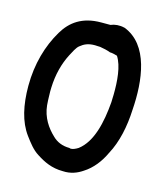

<svg xmlns="http://www.w3.org/2000/svg" viewBox="-98 -703 665 780"><g transform="rotate(15 234.5 -313.5)"><path d="M14 -297C14 -216 29 -149 65 -100C83 -76 101 -51 127 -35C158 -15 192 2 239 2C272 4 299 -7 321 -22C356 -44 383 -79 401 -118C431 -173 445 -242 448 -312C457 -437 440 -584 330 -626H329C309 -631 288 -629 272 -622H233C154 -622 107 -587 77 -536C38 -471 14 -389 14 -297ZM106 -282V-283C105 -292 106 -303 106 -314C108 -370 121 -418 142 -459C150 -474 161 -497 172 -505C188 -518 204 -526 233 -526C240 -526 245 -525 255 -525C268 -523 287 -519 299 -514C309 -514 319 -511 330 -508C354 -471 359 -409 358 -351C358 -341 357 -333 357 -320C350 -233 331 -147 277 -106C267 -100 255 -93 242 -95V-96H241C210 -96 186 -107 169 -124C139 -152 113 -190 108 -240C107 -254 106 -268 106 -282Z"/></g></svg>

Font: SolarCharger
Style: 750
Weight: 700
Designer: Mew Too
Foundry: Cannot Into Space Fonts/KineticPlasma Fonts
Version: Version 1.100